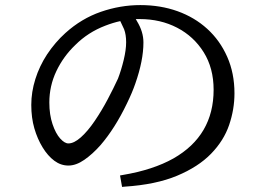

<svg xmlns="http://www.w3.org/2000/svg" viewBox="-20 -722 1040 755"><path d="M444 -413Q457 -447 466.5 -486.5Q476 -526 476 -556Q476 -586 468 -607Q461 -622 453 -639Q425 -633 394 -621Q326 -595 276 -545Q229 -500 201.5 -442Q174 -384 174 -319Q174 -271 186.5 -234Q199 -197 216.5 -177.5Q234 -158 249 -158Q271 -158 298 -182Q325 -206 352.5 -246.5Q380 -287 403.5 -331.5Q427 -376 444 -413ZM544 -555Q544 -484 512 -393Q500 -358 479 -315Q432 -217 375 -151Q344 -116 311.5 -93.5Q279 -71 249 -71Q219 -71 193.5 -90Q168 -109 147.5 -142.5Q127 -176 115 -217.5Q103 -259 103 -309.5Q103 -360 119 -411Q135 -462 165 -508Q197 -556 237 -592Q300 -649 376.5 -675.5Q453 -702 532 -702Q611 -702 678 -678Q745 -654 795 -608.5Q845 -563 873.5 -498.5Q902 -434 902 -355Q902 -292 881 -230.5Q860 -169 810 -117.5Q760 -66 676.5 -31Q593 4 470 12L460 13L452 -32L463 -34Q582 -54 662 -99Q820 -189 820 -369Q820 -454 781 -516.5Q742 -579 676.5 -613Q611 -647 530 -647Q522 -647 514 -647Q517 -642 519 -638Q544 -597 544 -555Z"/></svg>

Font: Early Summer Mincho Screen
Style: Regular
Weight: 400
Designer: GuiWonder
Version: Version 1.002